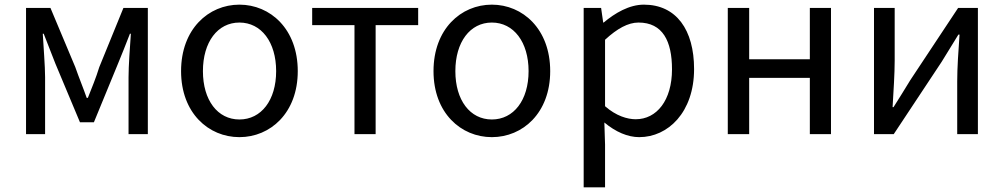

<svg xmlns="http://www.w3.org/2000/svg" viewBox="-20 -577 4319 826"><path d="M92 0H174V-245C174 -293 167 -376 164 -432H168C184 -390 202 -344 218 -304L324 -51H384L488 -304C504 -344 523 -389 539 -432H543C539 -376 533 -293 533 -245V0H616V-543H511L407 -288C393 -242 375 -199 358 -156H353C338 -199 320 -242 304 -288L197 -543H92Z M1010 13C1143 13 1261 -91 1261 -271C1261 -452 1143 -557 1010 -557C877 -557 759 -452 759 -271C759 -91 877 13 1010 13ZM1010 -63C916 -63 853 -146 853 -271C853 -396 916 -480 1010 -480C1104 -480 1168 -396 1168 -271C1168 -146 1104 -63 1010 -63Z M1505 0H1596V-469H1779V-543H1323V-469H1505Z M2096 13C2229 13 2347 -91 2347 -271C2347 -452 2229 -557 2096 -557C1963 -557 1845 -452 1845 -271C1845 -91 1963 13 2096 13ZM2096 -63C2002 -63 1939 -146 1939 -271C1939 -396 2002 -480 2096 -480C2190 -480 2254 -396 2254 -271C2254 -146 2190 -63 2096 -63Z M2491 229H2583V45L2580 -50C2629 -9 2681 13 2730 13C2854 13 2966 -94 2966 -280C2966 -448 2890 -557 2750 -557C2687 -557 2626 -521 2577 -480H2575L2566 -543H2491ZM2715 -64C2679 -64 2631 -78 2583 -120V-406C2635 -454 2682 -480 2727 -480C2831 -480 2871 -400 2871 -279C2871 -145 2805 -64 2715 -64Z M3111 0H3203V-242H3464V0H3555V-543H3464V-322H3203V-543H3111Z M3740 0H3825L4031 -311C4051 -344 4082 -394 4103 -428H4108C4103 -357 4098 -285 4098 -227V0H4187V-543H4102L3896 -232C3876 -199 3845 -149 3824 -116H3820C3824 -186 3829 -259 3829 -316V-543H3740Z"/></svg>

Font: Source Han Sans JP
Style: Regular
Weight: 400
Designer: Ryoko NISHIZUKA 西塚涼子 (kana, bopomofo & ideographs); Paul D. Hunt (Latin, Greek & Cyrillic); Sandoll Communications 산돌커뮤니
Foundry: Adobe
Version: Version 2.004;hotconv 1.0.118;makeotfexe 2.5.65603